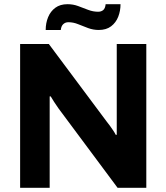

<svg xmlns="http://www.w3.org/2000/svg" viewBox="-20 -896 794 916"><path d="M76 0V-686H213L489 -316Q495 -309 504 -296.5Q513 -284 521 -272Q529 -260 532 -253H537Q537 -270 537 -286.5Q537 -303 537 -316V-686H678V0H541L259 -379Q249 -393 238 -410Q227 -427 222 -436H217Q217 -421 217 -406.5Q217 -392 217 -379V0ZM198 -753Q198 -786 209.5 -814Q221 -842 244 -859Q267 -876 302 -876Q329 -876 353 -867Q377 -858 400.5 -849Q424 -840 448 -840Q463 -840 472.5 -848Q482 -856 484 -876H555Q555 -844 544 -816Q533 -788 510 -770.5Q487 -753 451 -753Q425 -753 400.5 -762Q376 -771 353 -780.5Q330 -790 306 -790Q292 -790 282 -781Q272 -772 270 -753Z"/></svg>

Font: Archivo SemiBold
Style: Bold
Weight: 700
Version: Version 2.001